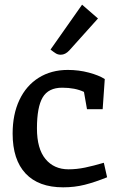

<svg xmlns="http://www.w3.org/2000/svg" viewBox="-20 -791 495 821"><path d="M34 -220Q34 -302 63 -363.5Q92 -425 145.5 -458.5Q199 -492 270 -492Q317 -492 360 -480.5Q403 -469 428 -453L419 -324H352L339 -398Q301 -416 246 -416Q187 -416 162.5 -374.5Q138 -333 138 -242Q138 -155 174.5 -111Q211 -67 273 -67Q308 -67 344 -74.5Q380 -82 424 -95L438 -33Q386 -12 342.5 -1Q299 10 250 10Q145 10 89.5 -49Q34 -108 34 -220ZM196 -579 331 -771 399 -712 276 -575Q259 -557 240 -557Q228 -557 219 -562.5Q210 -568 196 -579Z"/></svg>

Font: Enriqueta Medium
Style: Regular
Weight: 500
Designer: Viviana Monsalve, Gustavo Ibarra
Foundry: 72Puntos
Version: Version 2.000